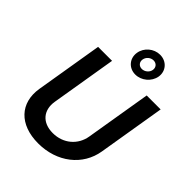

<svg xmlns="http://www.w3.org/2000/svg" viewBox="-272 -1126 1281 1281"><g transform="rotate(45 368.5 -486.0)"><path d="M605.5 -727.3 528.4 -263.1C513.8 -172.2 439.6 -106.5 339.5 -106.5C239.3 -106.5 187.1 -172.2 201.7 -263.1L278.8 -727.3H147L68.2 -252.1C42.6 -95.9 141.3 11 319.6 11C496.8 11 632.8 -95.9 658.4 -252.1L737.2 -727.3ZM358.3 -882.1C348.7 -822.1 391 -772 452.4 -772C510.3 -772 562.9 -816.1 572.8 -872.9C582.7 -932.5 539.8 -983 477.3 -983C419.4 -983 367.2 -939.6 358.3 -882.1ZM416.5 -877.5C421.2 -905.2 446 -925.4 472.7 -925.4C500.7 -925.4 518.1 -904.1 514.2 -877.5C510.3 -850.1 484 -829.2 457 -829.2C429.3 -829.2 411.9 -851.2 416.5 -877.5Z"/></g></svg>

Font: Margiela Sans Semi Bold
Style: Italic
Weight: 600
Italic angle: -9.39999°
Designer: Stefan Endress, Andreas Faust
Version: Version 1.100;FEAKit 1.0